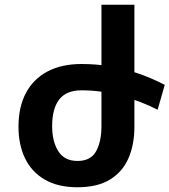

<svg xmlns="http://www.w3.org/2000/svg" viewBox="-20 -780 715 810"><path d="M324 -399Q260 -399 230 -360.5Q200 -322 200 -248Q200 -183 226 -142Q252 -101 307 -101Q363 -101 385.5 -142Q408 -183 408 -248V-760H547V-245Q547 -170 522 -112.5Q497 -55 444 -22.5Q391 10 307 10Q224 10 168.5 -22.5Q113 -55 85.5 -112.5Q58 -170 58 -245Q58 -329 89.5 -388Q121 -447 180.5 -478.5Q240 -510 324 -510Q386 -510 443 -500.5Q500 -491 557.5 -472Q615 -453 675 -422L645 -317Q575 -353 491 -376Q407 -399 324 -399Z"/></svg>

Font: Noto Sans Armenian
Style: Bold
Weight: 700
Version: Version 2.007